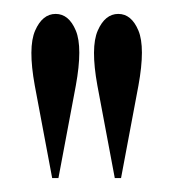

<svg xmlns="http://www.w3.org/2000/svg" viewBox="-20 -738 247 276"><path d="M60 -718Q79 -718 89 -694Q99 -670 89 -615L64 -482H55L30 -615Q20 -670 30.5 -694Q41 -718 60 -718ZM150 -718Q169 -718 179 -694Q189 -670 179 -615L154 -482H145L120 -615Q110 -670 120.5 -694Q131 -718 150 -718Z"/></svg>

Font: RL Madena Variable
Style: Regular
Weight: 400
Designer: I Kadek Wantara Putra
Foundry: Roughlines ID
Version: Version 1.000;Glyphs 3.1.2 (3151)